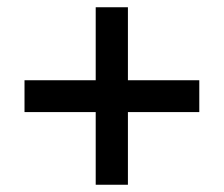

<svg xmlns="http://www.w3.org/2000/svg" viewBox="-20 -615 611 524"><path d="M241.2 -110.8H329.1V-309.1H523.9V-396H329.1V-595.2H241.2V-396H46.9V-309.1H241.2Z"/></svg>

Font: Sahel SemiBold
Style: Bold
Weight: 600
Foundry: Saber Rastikerdar (saber.rastikerdar@gmail.com)
Version: Version 3.4.0